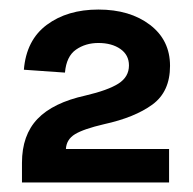

<svg xmlns="http://www.w3.org/2000/svg" viewBox="-20 -732 405 402"><path d="M26 -350V-391Q26 -449 58.5 -483Q91 -517 159 -532Q206 -543 228 -557Q250 -571 250 -595Q250 -617 232 -629.5Q214 -642 186 -642Q159 -642 139 -628Q119 -614 116 -580L30 -586Q35 -648 78 -680Q121 -712 186 -712Q252 -712 294 -680Q336 -648 336 -594Q336 -540 299 -513Q262 -486 198 -472Q155 -462 137 -451Q119 -440 118 -420H334V-350Z"/></svg>

Font: Space Grotesk SemiBold
Style: Regular
Weight: 600
Designer: Florian Karsten
Foundry: Florian Karsten
Version: Version 2.000